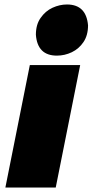

<svg xmlns="http://www.w3.org/2000/svg" viewBox="-20 -836 412 856"><path d="M233.5 -588Q147 -588 140 -681Q140 -726.5 161 -756Q182.5 -787 214.2 -801.5Q246 -816 278.5 -816Q364.5 -816 372.5 -723Q372.5 -678.5 352.2 -648.5Q332 -618.5 300.2 -603.2Q268.5 -588 233.5 -588ZM228.5 0H4L113 -546H337.5Z"/></svg>

Font: Argentum Sans Black
Style: Italic
Weight: 900
Italic angle: -11°
Designer: Julieta Ulanovsky (font), Cristiano Sobral (main changes and remaster)
Foundry: Julieta Ulanovsky (font), Cristiano Sobral (main changes and remaster)
Version: Version 2.007;June 15, 2022;FontCreator 14.0.0.2814 64-bit; 